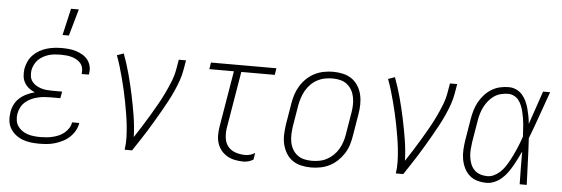

<svg xmlns="http://www.w3.org/2000/svg" viewBox="-49 -899 3098 1058"><g transform="rotate(5 1500.0 -370.0)"><path d="M194 8Q170 8 146.5 5Q123 2 102 -6Q81 -14 63.5 -28Q46 -42 34.5 -61Q23 -80 20.5 -103.5Q18 -127 22 -151Q25 -173 35.5 -194Q46 -215 63.5 -230.5Q81 -246 102.5 -256Q124 -266 146 -272Q128 -279 113 -291Q98 -303 88.5 -319.5Q79 -336 77 -356Q75 -376 78 -397Q82 -418 91 -437.5Q100 -457 115.5 -473Q131 -489 150.5 -500Q170 -511 190.5 -517Q211 -523 232 -525.5Q253 -528 273 -528Q294 -528 314 -526Q334 -524 353 -518Q372 -512 389 -502Q406 -492 418 -476.5Q430 -461 434.5 -441.5Q439 -422 435 -401L434 -395H394L395 -399Q397 -415 393.5 -429.5Q390 -444 380.5 -455Q371 -466 358 -473Q345 -480 331 -484Q317 -488 301.5 -489.5Q286 -491 270 -491Q254 -491 238 -489.5Q222 -488 206 -483.5Q190 -479 174.5 -470.5Q159 -462 147 -450Q135 -438 127.5 -422.5Q120 -407 117 -391Q115 -375 117 -359Q119 -343 128 -330.5Q137 -318 150 -310Q163 -302 178 -297Q193 -292 209.5 -290.5Q226 -289 242 -289H296L289 -252H235Q217 -252 199.5 -250.5Q182 -249 163.5 -244.5Q145 -240 128 -232Q111 -224 96.5 -211.5Q82 -199 73 -181.5Q64 -164 61 -146Q58 -128 60.5 -110Q63 -92 72.5 -78Q82 -64 96 -54Q110 -44 126.5 -38.5Q143 -33 161.5 -31Q180 -29 198 -29Q215 -29 231.5 -30.5Q248 -32 265 -36Q282 -40 298.5 -47Q315 -54 329 -65.5Q343 -77 353 -92.5Q363 -108 365 -125H405Q402 -103 390.5 -82.5Q379 -62 362 -46Q345 -30 324 -19.5Q303 -9 281.5 -2.5Q260 4 238 6Q216 8 194 8ZM271 -600 305 -748H348L306 -600Z M667 0Q672 -34 671 -67.5Q670 -101 666.5 -134Q663 -167 657.5 -199.5Q652 -232 646 -264.5Q640 -297 632.5 -328.5Q625 -360 617 -391.5Q609 -423 599.5 -454Q590 -485 579 -515L616 -528Q636 -474 651 -418.5Q666 -363 678 -306.5Q690 -250 699.5 -192Q709 -134 711 -74Q732 -106 752 -137.5Q772 -169 791 -201Q810 -233 828.5 -265.5Q847 -298 863 -331.5Q879 -365 892.5 -399Q906 -433 912 -468L921 -520H961L952 -468Q947 -437 936 -406Q925 -375 911.5 -345Q898 -315 882 -285.5Q866 -256 849.5 -227Q833 -198 816 -169.5Q799 -141 781.5 -112.5Q764 -84 745 -56Q726 -28 708 0Z M1325 8Q1301 8 1278 3.5Q1255 -1 1235.5 -12Q1216 -23 1201.5 -40.5Q1187 -58 1180 -79.5Q1173 -101 1173 -125Q1173 -149 1177 -173L1229 -483H1093L1099 -520H1461L1455 -483H1270L1217 -167Q1213 -140 1216.5 -112.5Q1220 -85 1236 -65.5Q1252 -46 1278 -37.5Q1304 -29 1332 -29Q1345 -29 1359 -33Q1373 -37 1385 -45L1379 -8Q1367 0 1352.5 4Q1338 8 1325 8Z M1699 8Q1671 8 1644 2Q1617 -4 1595.5 -19Q1574 -34 1560.5 -56.5Q1547 -79 1540.5 -105Q1534 -131 1535 -159Q1536 -187 1540 -215L1560 -335Q1564 -361 1572.5 -386Q1581 -411 1595 -433.5Q1609 -456 1629 -475Q1649 -494 1673 -506Q1697 -518 1723 -523Q1749 -528 1774 -528Q1802 -528 1829 -522Q1856 -516 1877.5 -501Q1899 -486 1913 -463.5Q1927 -441 1933 -415Q1939 -389 1938.5 -361Q1938 -333 1933 -305L1913 -185Q1909 -159 1901 -134Q1893 -109 1878.5 -86.5Q1864 -64 1844 -45Q1824 -26 1800 -14Q1776 -2 1750 3Q1724 8 1699 8ZM1700 -29Q1720 -29 1741.5 -33Q1763 -37 1782.5 -47.5Q1802 -58 1818.5 -74Q1835 -90 1846 -109Q1857 -128 1864 -149Q1871 -170 1874 -191L1894 -311Q1898 -333 1898.5 -355Q1899 -377 1895 -398Q1891 -419 1881 -437Q1871 -455 1854.5 -468Q1838 -481 1817.5 -486Q1797 -491 1774 -491Q1754 -491 1732.5 -487Q1711 -483 1691 -472.5Q1671 -462 1655 -446Q1639 -430 1628 -411Q1617 -392 1610 -371Q1603 -350 1599 -329L1579 -209Q1576 -187 1575 -165Q1574 -143 1578 -122Q1582 -101 1592 -83Q1602 -65 1618.5 -52Q1635 -39 1656 -34Q1677 -29 1700 -29Z M2167 0Q2172 -34 2171 -67.5Q2170 -101 2166.5 -134Q2163 -167 2157.5 -199.5Q2152 -232 2146 -264.5Q2140 -297 2132.5 -328.5Q2125 -360 2117 -391.5Q2109 -423 2099.5 -454Q2090 -485 2079 -515L2116 -528Q2136 -474 2151 -418.5Q2166 -363 2178 -306.5Q2190 -250 2199.5 -192Q2209 -134 2211 -74Q2232 -106 2252 -137.5Q2272 -169 2291 -201Q2310 -233 2328.5 -265.5Q2347 -298 2363 -331.5Q2379 -365 2392.5 -399Q2406 -433 2412 -468L2421 -520H2461L2452 -468Q2447 -437 2436 -406Q2425 -375 2411.5 -345Q2398 -315 2382 -285.5Q2366 -256 2349.5 -227Q2333 -198 2316 -169.5Q2299 -141 2281.5 -112.5Q2264 -84 2245 -56Q2226 -28 2208 0Z M2670 8Q2643 8 2618 1Q2593 -6 2574.5 -22.5Q2556 -39 2545 -62Q2534 -85 2529.5 -110Q2525 -135 2526.5 -162Q2528 -189 2532 -215L2552 -335Q2556 -359 2563 -383Q2570 -407 2582 -429Q2594 -451 2611.5 -470.5Q2629 -490 2651 -503.5Q2673 -517 2697.5 -522.5Q2722 -528 2745 -528Q2768 -528 2787.5 -519Q2807 -510 2820.5 -494.5Q2834 -479 2843 -460Q2852 -441 2857.5 -420.5Q2863 -400 2867 -379Q2871 -358 2873 -336Q2889 -382 2904.5 -428Q2920 -474 2936 -520H2975Q2951 -454 2928 -388Q2905 -322 2880 -257Q2884 -193 2886 -128.5Q2888 -64 2891 0H2852Q2851 -45 2850.5 -90.5Q2850 -136 2850 -181Q2840 -160 2830 -139.5Q2820 -119 2808.5 -99Q2797 -79 2783.5 -60.5Q2770 -42 2752.5 -26.5Q2735 -11 2713 -1.5Q2691 8 2670 8ZM2671 -29Q2689 -29 2706.5 -37.5Q2724 -46 2739 -59.5Q2754 -73 2765 -89Q2776 -105 2785.5 -122Q2795 -139 2803.5 -156.5Q2812 -174 2819.5 -191.5Q2827 -209 2834 -227Q2841 -245 2847 -263Q2846 -281 2845 -298.5Q2844 -316 2842.5 -333Q2841 -350 2838 -367Q2835 -384 2831 -400.5Q2827 -417 2820.5 -433Q2814 -449 2804 -462Q2794 -475 2778.5 -483Q2763 -491 2745 -491Q2726 -491 2706 -486Q2686 -481 2669 -469.5Q2652 -458 2638 -441Q2624 -424 2615 -406Q2606 -388 2600 -368.5Q2594 -349 2591 -329L2571 -209Q2568 -189 2566.5 -168Q2565 -147 2567.5 -127Q2570 -107 2577 -88.5Q2584 -70 2597.5 -56Q2611 -42 2630.5 -35.5Q2650 -29 2671 -29Z"/></g></svg>

Font: Iosevka Extralight Oblique
Style: Regular
Weight: 200
Italic angle: -9°
Monospace: yes
Designer: Belleve Invis
Foundry: Belleve Invis
Version: Version 32.5.0; ttfautohint (v1.8.4)